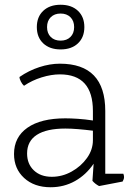

<svg xmlns="http://www.w3.org/2000/svg" viewBox="-20 -778 563 808"><path d="M496 -14 397 5Q380 -4 369 -17L374 -89Q342 -42 295.5 -16Q249 10 193 10Q124 10 81.5 -29Q39 -68 39 -130Q39 -201 95.5 -240.5Q152 -280 255 -280Q278 -280 308 -278Q338 -276 371 -271V-311Q371 -465 232 -465Q196 -465 155.5 -452.5Q115 -440 81 -417Q74 -423 68 -434.5Q62 -446 62 -454Q101 -481 145.5 -495.5Q190 -510 232 -510Q423 -510 423 -311V-47H499Q502 -40 502 -33Q502 -24 496 -14ZM371 -188V-228Q339 -232 309 -234.5Q279 -237 255 -237Q176 -237 135 -210.5Q94 -184 94 -132Q94 -88 122.5 -61Q151 -34 198 -34Q242 -34 281.5 -56Q321 -78 346 -113Q371 -148 371 -188ZM235 -607Q261 -607 276.5 -622.5Q292 -638 292 -664Q292 -690 276.5 -705.5Q261 -721 235 -721Q209 -721 193.5 -705.5Q178 -690 178 -664Q178 -638 193.5 -622.5Q209 -607 235 -607ZM335 -664Q335 -621 308 -595.5Q281 -570 235 -570Q189 -570 162 -595.5Q135 -621 135 -664Q135 -707 162 -732.5Q189 -758 235 -758Q281 -758 308 -732.5Q335 -707 335 -664Z"/></svg>

Font: Scope One
Style: Regular
Weight: 400
Designer: Dalton Maag Ltd
Foundry: Dalton Maag Ltd
Version: Version 1.001; ttfautohint (v1.4.1) -l 11 -r 50 -G 50 -x 14 